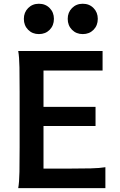

<svg xmlns="http://www.w3.org/2000/svg" viewBox="-20 -978 623 998"><path d="M206.1 -422.4H476.6V-323.2H206.1V-101.6H333Q403.8 -101.6 451.7 -102.8Q499.5 -104 527.8 -108.9V0H74.7Q80.1 -29.3 81.1 -84.7Q82 -140.1 82 -212.4V-500.5Q82 -572.8 81.1 -628.2Q80.1 -683.6 74.7 -712.9H513.2V-611.3H206.1ZM332 -879.9Q332 -913.6 354.2 -936Q376.5 -958.5 410.2 -958.5Q444.3 -958.5 466.3 -936Q488.3 -913.6 488.3 -879.9Q488.3 -845.7 466.3 -823.2Q444.3 -800.8 410.2 -800.8Q376.5 -800.8 354.2 -823.2Q332 -845.7 332 -879.9ZM104 -879.9Q104 -913.6 126.2 -936Q148.4 -958.5 182.1 -958.5Q216.3 -958.5 238.3 -936Q260.3 -913.6 260.3 -879.9Q260.3 -845.7 238.3 -823.2Q216.3 -800.8 182.1 -800.8Q148.4 -800.8 126.2 -823.2Q104 -845.7 104 -879.9Z"/></svg>

Font: Kanchenjunga
Style: Bold
Weight: 700
Designer: Becca Hirsbrunner Spalinger
Foundry: SIL International
Version: Version 2.001